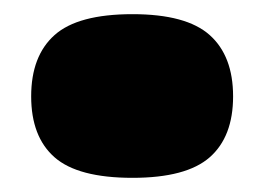

<svg xmlns="http://www.w3.org/2000/svg" viewBox="-20 -456 373 271"><path d="M24 -320Q24 -377 57 -406.5Q90 -436 167 -436Q243 -436 276 -406.5Q309 -377 309 -320Q309 -263 276 -234Q243 -205 167 -205Q90 -205 57 -234Q24 -263 24 -320Z"/></svg>

Font: Georama Extended Black
Style: Regular
Weight: 900
Width: 7
Designer: Jean-Baptiste Levee
Foundry: Production Type
Version: Version 1.000